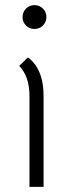

<svg xmlns="http://www.w3.org/2000/svg" viewBox="-20 -729 276 749"><path d="M89 -505Q108 -491 119.5 -473.5Q131 -456 138 -436Q145 -416 147.5 -395Q150 -374 150 -353V0H95V-353Q95 -393 85 -422Q75 -451 55 -472ZM68 -662Q68 -682 81.5 -695.5Q95 -709 114 -709Q134 -709 147.5 -695.5Q161 -682 161 -662Q161 -643 147.5 -629.5Q134 -616 114 -616Q95 -616 81.5 -629.5Q68 -643 68 -662Z"/></svg>

Font: Snippet
Style: Regular
Weight: 400
Designer: Gesine Todt
Foundry: Gesine Todt
Version: Version 1.000